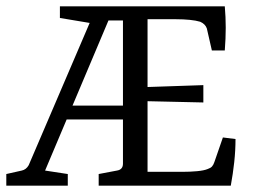

<svg xmlns="http://www.w3.org/2000/svg" viewBox="-22 -589 801 609"><path d="M291 0V-37L349 -48Q368 -51 368 -70V-569H691Q694 -535 694 -501Q694 -467 691 -429H650L634 -499Q629 -513 613 -520Q600 -524 580 -526Q560 -528 537 -528H446V-313L623 -319V-264L446 -268V-44H557Q581 -44 603 -46Q625 -48 637 -53Q646 -56 650.5 -61Q655 -66 658 -75L685 -153L725 -148Q725 -112 721 -75Q717 -38 710 0ZM-2 0V-37L47 -48Q61 -51 69 -65L285 -569H394L380 -524H322L121 -48L193 -37V0ZM161 -210 174 -254H401V-210ZM276 -514 168 -532V-569H305Z"/></svg>

Font: Rasa
Style: Regular
Weight: 400
Designer: Anna Giedrys (Yrsa+Rasa design), David Brezina (Yrsa art-direction, Rasa art-direction, design)
Foundry: Rosetta Type Foundry
Version: Version 2.004